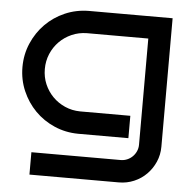

<svg xmlns="http://www.w3.org/2000/svg" viewBox="-53 -603 863 856"><g transform="rotate(5 378.5 -175.0)"><path d="M685.1 24.9Q685.1 61.5 671.1 93.3Q657.2 125 633.5 148.9Q609.9 172.9 577.9 186.5Q545.9 200.2 509.8 200.2H109.9V100.1H509.8Q524.9 100.1 538.6 94.2Q552.2 88.4 562.5 78.1Q572.8 67.9 578.9 54.2Q585 40.5 585 24.9V-450.2H310.1Q273.9 -449.7 242.4 -435.8Q210.9 -421.9 187.5 -398.2Q164.1 -374.5 150.6 -342.8Q137.2 -311 137.2 -274.9Q137.2 -238.8 150.6 -207.3Q164.1 -175.8 187.5 -152.1Q210.9 -128.4 242.4 -114.5Q273.9 -100.6 310.1 -100.1H535.2V0H310.1Q253.4 -0.5 203.6 -22.2Q153.8 -43.9 116.9 -81.3Q80.1 -118.7 58.6 -168.5Q37.1 -218.3 37.1 -274.9Q37.1 -331.5 58.6 -381.3Q80.1 -431.2 116.9 -468.5Q153.8 -505.9 203.6 -527.6Q253.4 -549.3 310.1 -549.8H685.1Z"/></g></svg>

Font: Bruno Ace
Style: Regular
Weight: 400
Designer: Astigmatic (AOETI)
Foundry: Astigmatic (AOETI)
Version: Version 1.000